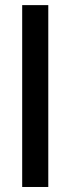

<svg xmlns="http://www.w3.org/2000/svg" viewBox="-20 -745 281 765"><path d="M172.4 -724.6V0H68.4V-724.6Z"/></svg>

Font: Arimo Medium
Style: Regular
Weight: 500
Designer: Steve Matteson
Foundry: Monotype Imaging Inc.
Version: Version 1.33